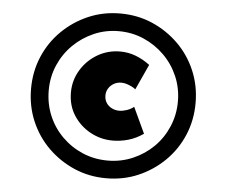

<svg xmlns="http://www.w3.org/2000/svg" viewBox="-53 -793 1049 887"><g transform="rotate(5 471.5 -350.0)"><path d="M470 32Q391 32 322.5 2.5Q254 -27 201 -79Q148 -131 118.5 -200.5Q89 -270 89 -350Q89 -430 118.5 -499.5Q148 -569 201 -621Q254 -673 322.5 -702.5Q391 -732 470 -732Q550 -732 618.5 -702.5Q687 -673 740 -621Q793 -569 822.5 -499.5Q852 -430 852 -350Q852 -270 822.5 -200.5Q793 -131 740 -79Q687 -27 618.5 2.5Q550 32 470 32ZM485 -144Q430 -144 382 -170Q334 -196 304 -242Q274 -288 274 -349Q274 -405 302.5 -452.5Q331 -500 379 -528.5Q427 -557 485 -557Q522 -557 556.5 -544Q591 -531 623 -507L569 -389Q562 -395 551 -400.5Q540 -406 527.5 -410Q515 -414 503 -414Q483 -414 467.5 -405Q452 -396 443 -381.5Q434 -367 434 -349Q434 -329 443.5 -314.5Q453 -300 469 -292Q485 -284 503 -284Q519 -284 537.5 -290Q556 -296 571 -308L627 -188Q594 -165 558 -154.5Q522 -144 485 -144ZM470 -50Q532 -50 586.5 -73.5Q641 -97 682 -137.5Q723 -178 746.5 -233Q770 -288 770 -350Q770 -412 746.5 -466.5Q723 -521 681.5 -562Q640 -603 586 -626.5Q532 -650 470 -650Q409 -650 355 -626.5Q301 -603 259.5 -562Q218 -521 194.5 -466.5Q171 -412 171 -350Q171 -287 194 -232.5Q217 -178 258.5 -137Q300 -96 354 -73Q408 -50 470 -50Z"/></g></svg>

Font: Lexend Tera ExtraBold
Style: Regular
Weight: 800
Designer: Bonnie Shaver-Troup, Thomas Jockin
Foundry: Lexend
Version: Version 1.007